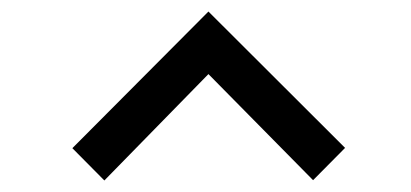

<svg xmlns="http://www.w3.org/2000/svg" viewBox="-20 -756 713 333"><path d="M161 -443 105.5 -499 341.5 -736 578.5 -499.5 523 -443.5 341.5 -627.5Z"/></svg>

Font: CCSD_manrope Medium
Style: Regular
Weight: 500
Designer: Mikhail Sharanda
Foundry: Mikhail Sharanda
Version: Version 4.503